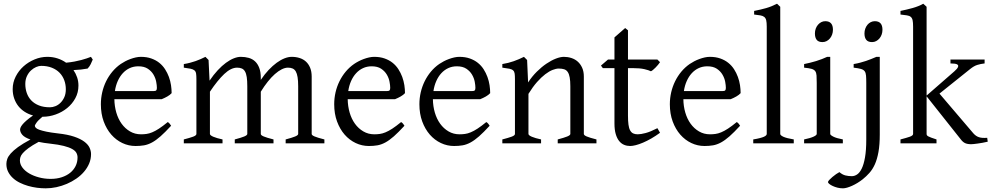

<svg xmlns="http://www.w3.org/2000/svg" viewBox="-20 -777 5375 1041"><path d="M336.9 -293Q336.9 -318.8 328.4 -342Q319.8 -365.2 303 -382.6Q286.1 -399.9 261 -409.9Q235.8 -419.9 203.1 -419.9Q190.9 -419.9 176 -413.6Q161.1 -407.2 147.9 -395Q134.8 -382.8 126 -364.3Q117.2 -345.7 117.2 -321.8Q117.2 -295.9 125.2 -272.7Q133.3 -249.5 149.7 -232.4Q166 -215.3 191.2 -205.3Q216.3 -195.3 251 -195.3Q265.1 -195.3 280.5 -201.4Q295.9 -207.5 308.3 -220Q320.8 -232.4 328.9 -250.5Q336.9 -268.6 336.9 -293ZM252.9 2Q234.4 0 218.8 -2.4Q203.1 -4.9 189.5 -7.8Q154.3 11.2 134 26.4Q113.8 41.5 103.5 53.5Q93.3 65.4 90.6 75.2Q87.9 85 87.9 92.8Q87.9 113.3 101.6 131.6Q115.2 149.9 138.2 163.3Q161.1 176.8 191.4 184.8Q221.7 192.9 254.9 192.9Q287.6 192.9 314.5 184.1Q341.3 175.3 360.4 159.9Q379.4 144.5 389.9 123.3Q400.4 102.1 400.4 76.7Q400.4 63 394 51.5Q387.7 40 371.1 30.8Q354.5 21.5 325.9 14.2Q297.4 6.8 252.9 2ZM405.3 -313Q405.3 -275.4 388.4 -244.4Q371.6 -213.4 344.2 -191.2Q316.9 -168.9 282.2 -156.5Q247.6 -144 211.9 -144H210Q186.5 -124.5 177.7 -111.6Q168.9 -98.6 168.9 -95.7Q168.9 -89.8 174.1 -84.2Q179.2 -78.6 193.1 -73.5Q207 -68.4 231.4 -63.2Q255.9 -58.1 293.9 -53.7Q347.2 -47.9 381.8 -36.1Q416.5 -24.4 437 -9Q457.5 6.3 465.6 23.9Q473.6 41.5 473.6 58.6Q473.6 85.4 463.4 109.6Q453.1 133.8 435.5 154.3Q418 174.8 394 191.4Q370.1 208 342.8 219.7Q315.4 231.4 286.1 237.8Q256.8 244.1 228 244.1Q205.1 244.1 180.7 241Q156.2 237.8 132.3 231Q108.4 224.1 87.2 213.6Q65.9 203.1 49.8 188.2Q33.7 173.3 24.2 154.5Q14.6 135.7 14.6 111.8Q14.6 99.1 19.3 85.2Q23.9 71.3 38.1 55.2Q52.2 39.1 77.6 20.5Q103 2 145 -20.5Q113.3 -31.7 101.1 -45.9Q88.9 -60.1 88.9 -74.7Q88.9 -78.6 91.3 -85.2Q93.8 -91.8 101.3 -101.3Q108.9 -110.8 122.8 -123Q136.7 -135.3 159.2 -150.9Q134.3 -157.7 114 -170.7Q93.8 -183.6 79.3 -201.9Q64.9 -220.2 56.9 -243.4Q48.8 -266.6 48.8 -293.9Q48.8 -329.6 64.9 -361.6Q81.1 -393.6 107.4 -417.2Q133.8 -440.9 167.5 -454.8Q201.2 -468.8 236.8 -468.8Q266.1 -468.8 291.7 -460.4Q317.4 -452.1 338.4 -437Q363.8 -439.5 384.3 -443.4Q404.8 -447.3 421.1 -451.7Q437.5 -456.1 450.2 -460.4Q462.9 -464.8 473.1 -468.8L482.9 -454.1Q477.1 -440.4 471.7 -429Q466.3 -417.5 455.1 -405.3Q436.5 -401.9 418.7 -399.9Q400.9 -397.9 378.4 -397Q391.1 -378.4 398.2 -357.4Q405.3 -336.4 405.3 -313Z M730 -417.5Q704.6 -417.5 683.3 -407.7Q662.1 -397.9 645.8 -380.1Q629.4 -362.3 618.4 -337.6Q607.4 -313 603 -283.2H812Q823.2 -283.2 826.9 -286.9Q830.6 -290.5 830.6 -300.8Q830.6 -314 826.9 -333.7Q823.2 -353.5 812.3 -372.3Q801.3 -391.1 781.5 -404.3Q761.7 -417.5 730 -417.5ZM910.6 -272Q901.9 -262.2 887.2 -253.9Q872.6 -245.6 856.9 -239.3H600.1Q600.6 -201.2 610.6 -166.7Q620.6 -132.3 639.4 -106.2Q658.2 -80.1 684.8 -64.5Q711.4 -48.8 744.6 -48.8Q759.8 -48.8 774.2 -50.8Q788.6 -52.7 805.2 -59.6Q821.8 -66.4 842 -79.6Q862.3 -92.8 889.6 -115.2Q896 -111.8 900.6 -105.5Q905.3 -99.1 907.7 -95.2Q875 -59.6 850.3 -37.8Q825.7 -16.1 804 -4.4Q782.2 7.3 761 11Q739.7 14.6 714.8 14.6Q677.2 14.6 643.3 -1.5Q609.4 -17.6 583.5 -47.1Q557.6 -76.7 542.2 -118.4Q526.9 -160.2 526.9 -211.9Q526.9 -244.6 534.2 -276.4Q541.5 -308.1 555.4 -336.4Q569.3 -364.7 589.4 -388.7Q609.4 -412.6 634.8 -430.2Q645.5 -437.5 658.9 -444.6Q672.4 -451.7 687 -457Q701.7 -462.4 716.1 -465.6Q730.5 -468.8 743.7 -468.8Q775.4 -468.8 800.3 -460Q825.2 -451.2 843.8 -436.3Q862.3 -421.4 875 -401.6Q887.7 -381.8 895.8 -359.9Q903.8 -337.9 907.2 -315.2Q910.6 -292.5 910.6 -272Z M1528.8 0V-21Q1564 -30.3 1580.3 -37.1Q1596.7 -43.9 1596.7 -50.8V-309.1Q1596.7 -338.9 1593.5 -358.6Q1590.3 -378.4 1583.7 -389.6Q1577.1 -400.9 1566.7 -405.5Q1556.2 -410.2 1541.5 -410.2Q1525.4 -410.2 1507.3 -401.1Q1489.3 -392.1 1470.2 -375.2Q1451.2 -358.4 1431.9 -334.2Q1412.6 -310.1 1394 -279.8V-50.8Q1394 -43.9 1409.2 -37.4Q1424.3 -30.8 1462.9 -21V0H1252.9V-21Q1288.1 -30.3 1304.4 -37.1Q1320.8 -43.9 1320.8 -50.8V-309.1Q1320.8 -338.9 1317.9 -358.6Q1314.9 -378.4 1308.3 -389.6Q1301.8 -400.9 1291.3 -405.5Q1280.8 -410.2 1265.6 -410.2Q1232.4 -410.2 1196 -376Q1159.7 -341.8 1118.2 -279.8V-50.8Q1118.2 -43.5 1136.5 -35.6Q1154.8 -27.8 1186.5 -21V0H976.6V-21Q1008.8 -29.3 1026.9 -35.9Q1044.9 -42.5 1044.9 -50.8V-347.2Q1044.9 -366.7 1043.2 -377.9Q1041.5 -389.2 1034.4 -395.3Q1027.3 -401.4 1013.7 -404.3Q1000 -407.2 976.6 -410.2V-429.7Q995.1 -432.6 1010.7 -436.8Q1026.4 -440.9 1040.5 -445.8Q1054.7 -450.7 1067.6 -456.5Q1080.6 -462.4 1093.8 -468.8L1110.8 -451.7L1116.2 -339.8Q1138.2 -372.1 1160.6 -396.2Q1183.1 -420.4 1205.1 -436.5Q1227.1 -452.6 1247.6 -460.7Q1268.1 -468.8 1285.6 -468.8Q1309.1 -468.8 1328.9 -463.1Q1348.6 -457.5 1363 -444.1Q1377.4 -430.7 1385.7 -408.7Q1394 -386.7 1394 -354V-343.8Q1414.6 -374.5 1436.5 -397.7Q1458.5 -420.9 1480.2 -436.8Q1502 -452.6 1522.7 -460.7Q1543.5 -468.8 1561.5 -468.8Q1585 -468.8 1604.7 -462.4Q1624.5 -456.1 1638.9 -442.9Q1653.3 -429.7 1661.6 -409.4Q1669.9 -389.2 1669.9 -361.8V-50.8Q1669.9 -43.9 1685.1 -37.4Q1700.2 -30.8 1738.8 -21V0Z M1995.1 -417.5Q1969.7 -417.5 1948.5 -407.7Q1927.2 -397.9 1910.9 -380.1Q1894.5 -362.3 1883.5 -337.6Q1872.6 -313 1868.2 -283.2H2077.1Q2088.4 -283.2 2092 -286.9Q2095.7 -290.5 2095.7 -300.8Q2095.7 -314 2092 -333.7Q2088.4 -353.5 2077.4 -372.3Q2066.4 -391.1 2046.6 -404.3Q2026.9 -417.5 1995.1 -417.5ZM2175.8 -272Q2167 -262.2 2152.3 -253.9Q2137.7 -245.6 2122.1 -239.3H1865.2Q1865.7 -201.2 1875.7 -166.7Q1885.7 -132.3 1904.5 -106.2Q1923.3 -80.1 1950 -64.5Q1976.6 -48.8 2009.8 -48.8Q2024.9 -48.8 2039.3 -50.8Q2053.7 -52.7 2070.3 -59.6Q2086.9 -66.4 2107.2 -79.6Q2127.4 -92.8 2154.8 -115.2Q2161.1 -111.8 2165.8 -105.5Q2170.4 -99.1 2172.9 -95.2Q2140.1 -59.6 2115.5 -37.8Q2090.8 -16.1 2069.1 -4.4Q2047.4 7.3 2026.1 11Q2004.9 14.6 1980 14.6Q1942.4 14.6 1908.4 -1.5Q1874.5 -17.6 1848.6 -47.1Q1822.8 -76.7 1807.4 -118.4Q1792 -160.2 1792 -211.9Q1792 -244.6 1799.3 -276.4Q1806.6 -308.1 1820.6 -336.4Q1834.5 -364.7 1854.5 -388.7Q1874.5 -412.6 1899.9 -430.2Q1910.6 -437.5 1924.1 -444.6Q1937.5 -451.7 1952.1 -457Q1966.8 -462.4 1981.2 -465.6Q1995.6 -468.8 2008.8 -468.8Q2040.5 -468.8 2065.4 -460Q2090.3 -451.2 2108.9 -436.3Q2127.4 -421.4 2140.1 -401.6Q2152.8 -381.8 2160.9 -359.9Q2168.9 -337.9 2172.4 -315.2Q2175.8 -292.5 2175.8 -272Z M2457 -417.5Q2431.6 -417.5 2410.4 -407.7Q2389.2 -397.9 2372.8 -380.1Q2356.4 -362.3 2345.5 -337.6Q2334.5 -313 2330.1 -283.2H2539.1Q2550.3 -283.2 2554 -286.9Q2557.6 -290.5 2557.6 -300.8Q2557.6 -314 2554 -333.7Q2550.3 -353.5 2539.3 -372.3Q2528.3 -391.1 2508.5 -404.3Q2488.8 -417.5 2457 -417.5ZM2637.7 -272Q2628.9 -262.2 2614.3 -253.9Q2599.6 -245.6 2584 -239.3H2327.1Q2327.6 -201.2 2337.6 -166.7Q2347.7 -132.3 2366.5 -106.2Q2385.3 -80.1 2411.9 -64.5Q2438.5 -48.8 2471.7 -48.8Q2486.8 -48.8 2501.2 -50.8Q2515.6 -52.7 2532.2 -59.6Q2548.8 -66.4 2569.1 -79.6Q2589.4 -92.8 2616.7 -115.2Q2623 -111.8 2627.7 -105.5Q2632.3 -99.1 2634.8 -95.2Q2602.1 -59.6 2577.4 -37.8Q2552.7 -16.1 2531 -4.4Q2509.3 7.3 2488 11Q2466.8 14.6 2441.9 14.6Q2404.3 14.6 2370.4 -1.5Q2336.4 -17.6 2310.5 -47.1Q2284.7 -76.7 2269.3 -118.4Q2253.9 -160.2 2253.9 -211.9Q2253.9 -244.6 2261.2 -276.4Q2268.6 -308.1 2282.5 -336.4Q2296.4 -364.7 2316.4 -388.7Q2336.4 -412.6 2361.8 -430.2Q2372.6 -437.5 2386 -444.6Q2399.4 -451.7 2414.1 -457Q2428.7 -462.4 2443.1 -465.6Q2457.5 -468.8 2470.7 -468.8Q2502.4 -468.8 2527.3 -460Q2552.2 -451.2 2570.8 -436.3Q2589.4 -421.4 2602.1 -401.6Q2614.7 -381.8 2622.8 -359.9Q2630.9 -337.9 2634.3 -315.2Q2637.7 -292.5 2637.7 -272Z M3003.9 0V-21Q3039.1 -30.3 3055.7 -37.1Q3072.3 -43.9 3072.3 -50.8V-309.1Q3072.3 -338.9 3068.8 -357.4Q3065.4 -376 3058.1 -386.7Q3050.8 -397.5 3038.8 -401.4Q3026.9 -405.3 3009.8 -405.3Q2994.6 -405.3 2976.1 -397.9Q2957.5 -390.6 2936.3 -374.5Q2915 -358.4 2891.8 -332.3Q2868.7 -306.2 2845.2 -268.1V-50.8Q2845.2 -43.5 2863.5 -35.6Q2881.8 -27.8 2913.6 -21V0H2703.6V-21Q2735.8 -29.3 2753.9 -35.9Q2772 -42.5 2772 -50.8V-347.2Q2772 -366.2 2770.5 -377.4Q2769 -388.7 2762.5 -395Q2755.9 -401.4 2742.2 -404.3Q2728.5 -407.2 2703.6 -410.2V-429.7Q2736.8 -435.1 2765.1 -445.1Q2793.5 -455.1 2820.8 -468.8L2837.9 -451.7L2843.3 -330.1Q2864.7 -362.8 2890.6 -388.4Q2916.5 -414.1 2942.9 -431.9Q2969.2 -449.7 2993.9 -459.2Q3018.6 -468.8 3037.6 -468.8Q3058.6 -468.8 3078.1 -462.4Q3097.7 -456.1 3112.5 -442.9Q3127.4 -429.7 3136.5 -409.4Q3145.5 -389.2 3145.5 -361.8V-50.8Q3145.5 -43.9 3160.4 -37.4Q3175.3 -30.8 3213.9 -21V0Z M3558.6 -57.1Q3534.7 -39.6 3511.2 -26.1Q3487.8 -12.7 3466.6 -3.7Q3445.3 5.4 3427.2 10Q3409.2 14.6 3396.5 14.6Q3379.4 14.6 3364 8.3Q3348.6 2 3336.9 -12.5Q3325.2 -26.9 3318.4 -50.3Q3311.5 -73.7 3311.5 -107.9V-407.7H3248.5L3238.3 -421.4L3276.4 -454.1H3311.5V-574.2L3369.6 -625L3384.8 -612.8V-454.1H3544.4L3558.6 -439.9Q3554.2 -433.1 3547.6 -425.3Q3541 -417.5 3534.2 -410.6Q3527.3 -403.8 3520.8 -398.2Q3514.2 -392.6 3509.3 -390.6Q3497.6 -396.5 3473.6 -402.1Q3449.7 -407.7 3410.2 -407.7H3384.8V-149.9Q3384.8 -120.6 3387.5 -101.1Q3390.1 -81.5 3396.5 -70.1Q3402.8 -58.6 3412.8 -53.7Q3422.9 -48.8 3437.5 -48.8Q3454.6 -48.8 3480.5 -55.7Q3506.3 -62.5 3544.4 -82Z M3814.9 -417.5Q3789.6 -417.5 3768.3 -407.7Q3747.1 -397.9 3730.7 -380.1Q3714.4 -362.3 3703.4 -337.6Q3692.4 -313 3688 -283.2H3897Q3908.2 -283.2 3911.9 -286.9Q3915.5 -290.5 3915.5 -300.8Q3915.5 -314 3911.9 -333.7Q3908.2 -353.5 3897.2 -372.3Q3886.2 -391.1 3866.5 -404.3Q3846.7 -417.5 3814.9 -417.5ZM3995.6 -272Q3986.8 -262.2 3972.2 -253.9Q3957.5 -245.6 3941.9 -239.3H3685.1Q3685.5 -201.2 3695.6 -166.7Q3705.6 -132.3 3724.4 -106.2Q3743.2 -80.1 3769.8 -64.5Q3796.4 -48.8 3829.6 -48.8Q3844.7 -48.8 3859.1 -50.8Q3873.5 -52.7 3890.1 -59.6Q3906.7 -66.4 3927 -79.6Q3947.3 -92.8 3974.6 -115.2Q3981 -111.8 3985.6 -105.5Q3990.2 -99.1 3992.7 -95.2Q3960 -59.6 3935.3 -37.8Q3910.6 -16.1 3888.9 -4.4Q3867.2 7.3 3845.9 11Q3824.7 14.6 3799.8 14.6Q3762.2 14.6 3728.3 -1.5Q3694.3 -17.6 3668.5 -47.1Q3642.6 -76.7 3627.2 -118.4Q3611.8 -160.2 3611.8 -211.9Q3611.8 -244.6 3619.1 -276.4Q3626.5 -308.1 3640.4 -336.4Q3654.3 -364.7 3674.3 -388.7Q3694.3 -412.6 3719.7 -430.2Q3730.5 -437.5 3743.9 -444.6Q3757.3 -451.7 3772 -457Q3786.6 -462.4 3801 -465.6Q3815.4 -468.8 3828.6 -468.8Q3860.4 -468.8 3885.3 -460Q3910.2 -451.2 3928.7 -436.3Q3947.3 -421.4 3960 -401.6Q3972.7 -381.8 3980.7 -359.9Q3988.8 -337.9 3992.2 -315.2Q3995.6 -292.5 3995.6 -272Z M4064 0V-21Q4085 -24.4 4099.1 -28.1Q4113.3 -31.7 4121.6 -35.4Q4129.9 -39.1 4133.5 -43Q4137.2 -46.9 4137.2 -50.8V-632.8Q4137.2 -654.8 4134.3 -667Q4131.3 -679.2 4123.5 -685.3Q4115.7 -691.4 4102.5 -693.6Q4089.4 -695.8 4068.8 -698.2V-717.8Q4104 -724.6 4133.3 -732.9Q4162.6 -741.2 4192.9 -756.8L4210.4 -740.2V-50.8Q4210.4 -43.5 4227.1 -35.6Q4243.7 -27.8 4283.7 -21V0Z M4339.8 0V-21Q4373 -27.8 4390.6 -35.9Q4408.2 -43.9 4408.2 -50.8V-327.1Q4408.2 -352.1 4407.2 -367.4Q4406.2 -382.8 4399.9 -391.4Q4393.6 -399.9 4379.6 -403.8Q4365.7 -407.7 4339.8 -410.2V-429.7Q4355 -432.6 4371.8 -436.8Q4388.7 -440.9 4405.3 -446Q4421.9 -451.2 4437 -457Q4452.1 -462.9 4464.8 -468.8H4481.4V-50.8Q4481.4 -44.9 4497.8 -36.4Q4514.2 -27.8 4549.8 -21V0ZM4496.1 -615.7Q4496.1 -602.1 4491.7 -589.8Q4487.3 -577.6 4479.7 -568.6Q4472.2 -559.6 4461.9 -554.2Q4451.7 -548.8 4439.5 -548.8Q4417.5 -548.8 4408 -561Q4398.4 -573.2 4398.4 -595.7Q4398.4 -609.4 4402.8 -621.6Q4407.2 -633.8 4415 -642.8Q4422.9 -651.9 4432.9 -657Q4442.9 -662.1 4454.6 -662.1Q4496.1 -662.1 4496.1 -615.7Z M4750 -48.3Q4750 7.8 4742.9 47.1Q4735.8 86.4 4723.4 114Q4710.9 141.6 4693.8 160.6Q4676.8 179.7 4657.2 195.3Q4644 205.6 4629.4 214.6Q4614.7 223.6 4600.1 230.2Q4585.4 236.8 4572.5 240.5Q4559.6 244.1 4550.3 244.1Q4535.2 244.1 4520.8 240.5Q4506.3 236.8 4494.9 231.4Q4483.4 226.1 4476.3 220.2Q4469.2 214.4 4469.2 210.4Q4469.2 206.1 4476.3 198.5Q4483.4 190.9 4493.2 182.6Q4502.9 174.3 4513.4 167Q4523.9 159.7 4531.2 156.2Q4546.9 169.9 4563.5 174.1Q4580.1 178.2 4598.6 178.2Q4612.8 178.2 4626.7 169.2Q4640.6 160.2 4651.9 137.7Q4663.1 115.2 4669.9 76.7Q4676.8 38.1 4676.8 -21V-327.1Q4676.8 -352.1 4675.5 -367.2Q4674.3 -382.3 4668 -390.9Q4661.6 -399.4 4647.7 -403.3Q4633.8 -407.2 4608.4 -410.2V-429.7Q4628.9 -433.1 4644.8 -437.5Q4660.6 -441.9 4675 -446.5Q4689.5 -451.2 4702.9 -456.8Q4716.3 -462.4 4731.9 -468.8H4750ZM4764.6 -615.7Q4764.6 -602.1 4760.3 -589.8Q4755.9 -577.6 4748.3 -568.6Q4740.7 -559.6 4730.5 -554.2Q4720.2 -548.8 4708.5 -548.8Q4686.5 -548.8 4676.8 -561Q4667 -573.2 4667 -595.7Q4667 -609.4 4671.4 -621.6Q4675.8 -633.8 4683.3 -642.8Q4690.9 -651.9 4701.2 -657Q4711.4 -662.1 4723.1 -662.1Q4764.6 -662.1 4764.6 -615.7Z M4862.3 0V-21Q4894.5 -29.3 4912.6 -35.6Q4930.7 -42 4930.7 -50.8V-632.8Q4930.7 -655.3 4928 -667.5Q4925.3 -679.7 4917.7 -685.8Q4910.2 -691.9 4896.7 -693.8Q4883.3 -695.8 4862.3 -698.2V-717.8Q4896 -724.6 4928.5 -733.6Q4960.9 -742.7 4985.8 -756.8L5003.9 -740.2V-258.8L5154.3 -390.1Q5170.4 -404.3 5173.8 -412.8Q5177.2 -421.4 5172.6 -425.8Q5168 -430.2 5157 -431.6Q5146 -433.1 5133.3 -433.1V-454.1H5318.4V-433.1Q5296.9 -430.7 5278.8 -425Q5260.7 -419.4 5240.2 -402.8L5073.7 -269.5L5257.3 -54.2Q5264.2 -46.4 5271.5 -41.3Q5278.8 -36.1 5287.6 -33.2Q5296.4 -30.3 5307.4 -29.5Q5318.4 -28.8 5332.5 -29.8L5335.4 -8.8Q5321.3 -5.4 5307.4 -2.9Q5293.5 -0.5 5281.5 1.2Q5269.5 2.9 5260 3.9Q5250.5 4.9 5245.6 4.9Q5225.1 4.9 5212.6 -1Q5200.2 -6.8 5189.5 -21L5003.9 -254.9V-50.8Q5003.9 -46.9 5005.6 -43.9Q5007.3 -41 5012.7 -37.8Q5018.1 -34.7 5028.8 -30.8Q5039.6 -26.9 5057.6 -21V0Z"/></svg>

Font: Gentium Basic
Style: Regular
Weight: 400
Designer: J. Victor Gaultney and Annie Olsen
Foundry: SIL International
Version: Version 1.100